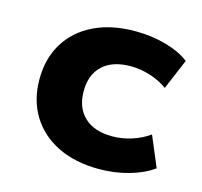

<svg xmlns="http://www.w3.org/2000/svg" viewBox="-82 -595 733 696"><g transform="rotate(15 285.0 -247.5)"><path d="M345 11Q256 11 190.5 -21Q125 -53 89 -111.5Q53 -170 53 -248Q53 -327 89 -385Q125 -443 190.5 -474.5Q256 -506 345 -506Q405 -506 459 -491Q513 -476 548 -449L500 -335Q471 -356 434.5 -367.5Q398 -379 361 -379Q293 -379 256 -344.5Q219 -310 219 -248Q219 -186 256 -151Q293 -116 361 -116Q397 -116 433.5 -127.5Q470 -139 499 -160L547 -46Q512 -20 458.5 -4.5Q405 11 345 11Z"/></g></svg>

Font: Nunito Sans 10pt SemiExpanded ExtraBold
Style: Regular
Weight: 800
Width: 6
Designer: Vernon Adams
Foundry: Vernon Adams
Version: Version 3.101;gftools[0.9.27]